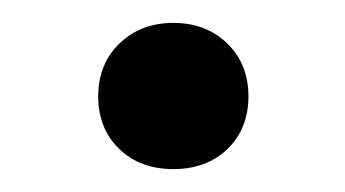

<svg xmlns="http://www.w3.org/2000/svg" viewBox="-20 -385 298 166"><path d="M176.8 -256.3Q158.7 -238.8 129.9 -238.8Q101.1 -238.8 83 -256.3Q64.9 -273.9 64.9 -301.8Q64.9 -329.6 83.3 -347.4Q101.6 -365.2 129.9 -365.2Q158.2 -365.2 176.5 -347.4Q194.8 -329.6 194.8 -301.8Q194.8 -273.9 176.8 -256.3Z"/></svg>

Font: Junicode SmCond Medium
Style: Regular
Weight: 500
Width: 4
Designer: Peter S. Baker
Version: Version 2.206